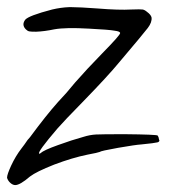

<svg xmlns="http://www.w3.org/2000/svg" viewBox="-29 -495 500 549"><path d="M120.1 -467.8Q144.5 -473.6 168.9 -474.6Q170.9 -474.6 173.8 -474.6Q198.2 -474.6 251 -470.7Q310.5 -465.8 346.7 -467.8Q373 -468.8 378.9 -467.8Q384.8 -466.8 391.6 -460.9Q402.3 -453.1 404.3 -445.3Q406.2 -431.6 393.6 -415Q381.8 -399.4 311.5 -316.4Q281.2 -279.3 206.1 -202.1Q155.3 -150.4 134.8 -127Q77.1 -59.6 83 -55.7Q84 -54.7 87.9 -57.6Q95.7 -65.4 136.7 -80.1Q176.8 -94.7 209 -103.5Q227.5 -109.4 245.1 -110.4Q261.7 -111.3 327.1 -111.3Q418.9 -110.4 421.9 -107.4Q424.8 -103.5 425.8 -95.7Q426.8 -94.7 426.8 -92.8Q425.8 -88.9 420.9 -87.9Q414.1 -85.9 375 -82Q359.4 -81.1 308.6 -72.3Q258.8 -63.5 255.9 -60.5Q252 -58.6 220.7 -52.7Q177.7 -43.9 126 -24.4Q74.2 -3.9 56.6 9.8Q28.3 34.2 14.6 34.2Q7.8 34.2 1 28.3Q-5.9 22.5 -8.8 13.7Q-8.8 13.7 -8.8 12.7Q-8.8 3.9 2.9 -21.5Q15.6 -48.8 32.2 -70.3Q36.1 -76.2 41 -82Q45.9 -88.9 49.8 -94.7Q54.7 -100.6 56.6 -102.5Q103.5 -166 136.7 -203.1Q161.1 -228.5 185.5 -258.8Q218.8 -296.9 263.7 -342.8Q314.5 -394.5 314.5 -400.4Q314.5 -405.3 298.8 -407.2Q283.2 -410.2 225.6 -413.1Q158.2 -417 126 -411.1Q98.6 -405.3 74.2 -404.3Q58.6 -404.3 54.7 -405.3Q49.8 -406.2 44.9 -411.1Q32.2 -423.8 43 -438.5Q52.7 -450.2 120.1 -467.8Z"/></svg>

Font: Yahfie
Style: Heavy
Weight: 600
Designer: Joe Palazzolo
Foundry: jozolo LLC
Version: Version 001.000